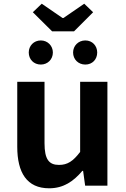

<svg xmlns="http://www.w3.org/2000/svg" viewBox="-20 -1001 677 1035"><path d="M245 14C322 14 376 -23 424 -80H428L439 0H559V-560H412V-182C374 -132 344 -112 298 -112C244 -112 220 -142 220 -229V-560H73V-210C73 -70 125 14 245 14ZM205 -981 157 -935 261 -832H379L482 -935L434 -981L322 -904H317ZM200 -653C237 -653 265 -681 265 -718C265 -754 237 -783 200 -783C162 -783 135 -754 135 -718C135 -681 162 -653 200 -653ZM440 -653C478 -653 504 -681 504 -718C504 -754 478 -783 440 -783C402 -783 374 -754 374 -718C374 -681 402 -653 440 -653Z"/></svg>

Font: Noto Sans CJK KR Bold
Style: Regular
Weight: 700
Designer: Ryoko NISHIZUKA (kana & ideographs); Paul D. Hunt (Latin, Greek & Cyrillic); Wenlong ZHANG (bopomofo); Sandoll Communica
Foundry: Adobe Systems Incorporated
Version: Version 1.004;PS 1.004;hotconv 1.0.82;makeotf.lib2.5.63406